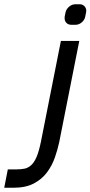

<svg xmlns="http://www.w3.org/2000/svg" viewBox="-45 -718 430 913"><path d="M244.6 -523.4H332L236.8 -43Q229.5 -8.3 216.3 30Q203.1 68.4 179 101.1Q154.8 133.8 116 154.3Q77.1 174.8 18.6 174.8H-24.9L-7.8 87.4H35.6Q55.2 87.4 71.8 84Q88.4 80.6 102.8 67.9Q117.2 55.2 128.7 28.8Q140.1 2.4 149.4 -43ZM333.5 -697.8Q349.1 -697.8 358.4 -686.5Q365.2 -677.7 365.2 -667Q365.2 -663.1 364.3 -658.7L360.4 -639.6Q357.4 -623 343.8 -611.6Q330.1 -600.1 314 -600.1H294.4Q277.8 -600.1 269 -611.3Q262.2 -620.1 262.2 -631.8Q262.2 -635.7 262.7 -639.6L266.6 -658.7Q270 -674.8 283.7 -686.3Q297.4 -697.8 314 -697.8Z"/></svg>

Font: Qaz
Style: Italic
Weight: 400
Italic angle: -11.25°
Designer: GGBotNet
Foundry: f0n7
Version: 0.70